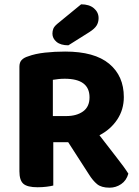

<svg xmlns="http://www.w3.org/2000/svg" viewBox="-20 -861 645 890"><path d="M554 -411Q554 -353 523.5 -307Q493 -261 441 -234Q482 -180 519.5 -132.5Q557 -85 575 -56Q566 -24 541.5 -7.5Q517 9 488 9Q450 9 430 -7.5Q410 -24 392 -53L296 -202H227V-1Q216 2 196 4.5Q176 7 154 7Q107 7 88.5 -9Q70 -25 70 -67V-552Q70 -572 80.5 -583Q91 -594 111 -600Q143 -612 188 -617Q233 -622 282 -622Q418 -622 486 -565.5Q554 -509 554 -411ZM287 -323Q335 -323 365 -344.5Q395 -366 395 -410Q395 -496 280 -496Q264 -496 251 -494.5Q238 -493 225 -491V-323ZM356 -841Q394 -841 415.5 -822.5Q437 -804 437 -777Q437 -758 428 -743Q419 -728 394 -712L297 -651Q261 -651 242 -667Q223 -683 223 -705Q223 -717 227 -727.5Q231 -738 245 -750Z"/></svg>

Font: Baloo Tammudu 2
Style: Bold
Weight: 700
Designer: Maithili Shingre, Omkar Shende and Ek Type
Foundry: Ek Type
Version: Version 1.640;hotconv 1.0.111;makeotfexe 2.5.65597; ttfautoh